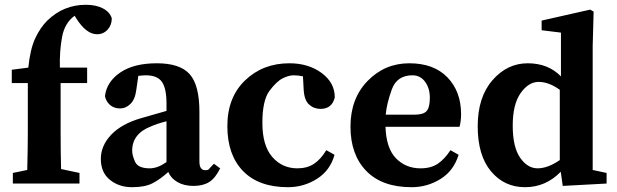

<svg xmlns="http://www.w3.org/2000/svg" viewBox="-20 -760 2555 795"><path d="M381.8 -618.2Q337.9 -618.2 296.9 -682.1L289.1 -694.8Q248 -665.5 237.1 -607.2Q226.1 -548.8 228 -480H340.8V-416H231V-210Q231 -136.2 232.9 -60.1L309.1 -43.9V0H33.2V-43.9L92.8 -56.2Q95.2 -151.4 95.2 -210V-416H28.8V-471.2L97.2 -480Q105 -556.2 125.5 -600.6Q146 -645 175.8 -674.8Q243.2 -740.2 335.4 -740.2Q377.9 -740.2 406.5 -725.1Q435.1 -710 442.9 -684.1Q442.9 -656.2 425.5 -637.2Q408.2 -618.2 381.8 -618.2Z M805.7 -90.8Q805.7 -55.2 830.6 -55.2Q840.3 -55.2 843.5 -58.3Q846.7 -61.5 865.7 -82L891.6 -63Q871.6 -22 845.9 -6.1Q820.3 9.8 781.2 9.8Q742.2 9.8 714.8 -6.1Q687.5 -22 676.8 -47.9Q642.6 -17.1 611.3 -1Q580.1 15.1 526.4 15.1Q472.7 15.1 435.1 -15.4Q397.5 -45.9 397.5 -101.6Q397.5 -157.2 440.7 -202.4Q483.9 -247.6 564.7 -270.8Q645.5 -293.9 669.4 -300.8V-331.1Q669.4 -394 650.4 -421.1Q631.3 -448.2 583.5 -448.2Q572.3 -448.2 552.7 -445.8L544.4 -388.2Q539.6 -349.1 520.5 -330.1Q501.5 -311 477.1 -311Q452.6 -311 436 -325Q419.4 -338.9 414.6 -361.8Q421.4 -420.9 477.5 -459.5Q533.7 -498 629.4 -498Q725.1 -498 765.4 -452.9Q805.7 -407.7 805.7 -296.9ZM527.3 -136.2Q527.3 -116.2 539.6 -89.6Q551.8 -63 600.1 -63Q632.8 -63 669.4 -88.9V-257.8Q630.4 -248 605.5 -236.8Q527.3 -206.5 527.3 -136.2Z M1172.4 15.1Q1051.3 15.1 986.3 -51.8Q921.4 -118.7 921.4 -237.8Q921.4 -356.9 995.1 -427.5Q1068.8 -498 1178.2 -498Q1257.3 -498 1311.8 -457.8Q1366.2 -417.5 1366.2 -356.9Q1355 -309.1 1307.1 -309.1Q1279.3 -309.1 1259.3 -327.6Q1239.3 -346.2 1237.3 -391.1L1234.4 -443.8Q1216.3 -448.2 1195.8 -448.2Q1175.3 -448.2 1150.1 -435.5Q1125 -422.9 1095.7 -383.8Q1066.4 -344.7 1066.4 -251Q1066.4 -157.2 1107.4 -110.1Q1148.4 -63 1211.4 -63Q1251.5 -63 1279.8 -81.5Q1308.1 -100.1 1331.1 -138.2L1365.2 -119.1Q1347.2 -54.2 1292.5 -19.5Q1237.8 15.1 1172.4 15.1Z M1721.2 -63Q1765.1 -63 1793.5 -82.5Q1821.8 -102.1 1845.2 -138.2L1878.9 -119.1Q1858.9 -53.2 1804.2 -19Q1749.5 15.1 1684.1 15.1Q1562 15.1 1496.6 -52.2Q1431.2 -119.6 1431.2 -235.8Q1431.2 -352.1 1502.2 -425Q1573.2 -498 1674.8 -498Q1776.4 -498 1832.8 -439.5Q1889.2 -380.9 1889.2 -287.1Q1889.2 -259.3 1882.8 -234.9H1576.2Q1579.1 -146 1619.6 -104.5Q1660.2 -63 1721.2 -63ZM1696.8 -285.2Q1732.9 -285.2 1746.3 -300Q1759.8 -314.9 1759.8 -355Q1759.8 -395 1740 -421.6Q1720.2 -448.2 1688 -448.2Q1623.5 -448.2 1602.3 -389.6Q1581.1 -331.1 1577.1 -285.2Z M2301.8 -48.8Q2239.7 15.1 2153.8 15.1Q2067.9 15.1 2012.9 -50.8Q1958 -116.7 1958 -237.3Q1958 -357.4 2019 -427.7Q2080.1 -498 2165 -498Q2249.5 -498 2302.7 -443.8V-625L2222.7 -634.8V-674.8L2423.8 -720.2L2438 -711.9L2434.1 -569.8V-56.2L2491.7 -43.9V0L2310.1 9.8ZM2297.9 -97.2V-388.2Q2252.4 -420.9 2210.4 -420.9Q2168.5 -420.9 2135.7 -374.5Q2103 -328.1 2103 -239.7Q2103 -151.4 2133.5 -107.2Q2164.1 -63 2206.1 -63Q2248 -63 2297.9 -97.2Z"/></svg>

Font: SourceSerifPro-Bold
Style: Bold
Weight: 700
Designer: Frank Grießhammer
Foundry: Adobe Systems Incorporated
Version: Version 1.014;PS Version 1.0;hotconv 1.0.73;makeotf.lib2.5.5